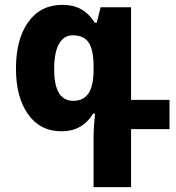

<svg xmlns="http://www.w3.org/2000/svg" viewBox="-20 -534 726 794"><path d="M367 240V32Q367 -4 373 -64H365Q320 9 235 9Q146 9 96 -61.5Q46 -132 46 -250Q46 -372 97 -443Q148 -514 238 -514Q282 -514 314.5 -496.5Q347 -479 372 -440H380L396 -504H522V-121H681V0H522V240ZM283 -117Q325 -117 346 -148Q367 -179 367 -246V-260Q367 -327 347 -357.5Q327 -388 281 -388Q244 -388 224 -352.5Q204 -317 204 -249Q204 -181 224 -149Q244 -117 283 -117Z"/></svg>

Font: Noto Sans Armenian SemiCondensed ExtraBold
Style: Regular
Weight: 800
Width: 4
Designer: Monotype Design Team
Foundry: Monotype Imaging Inc.
Version: Version 2.008; ttfautohint (v1.8.4.7-5d5b)